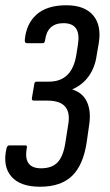

<svg xmlns="http://www.w3.org/2000/svg" viewBox="-37 -516 419 729"><path d="M115 193Q39 193 5.5 153.5Q-28 114 -12 46Q-9 36 -2 36H59Q67 36 65 45Q50 123 119 123Q160 123 181.5 100.5Q203 78 211 27L222 -43Q238 -134 143 -134H91Q83 -134 84 -143L93 -196Q94 -206 102 -206H149Q237 -206 253 -309L259 -347Q272 -428 204 -428Q142 -428 134 -362Q132 -352 126 -352H65Q57 -352 57 -363Q62 -425 101.5 -460.5Q141 -496 215 -496Q284 -496 316.5 -458Q349 -420 338 -352L330 -306Q324 -261 300.5 -227.5Q277 -194 238 -177V-176Q277 -164 293 -129.5Q309 -95 302 -45L292 25Q279 111 236.5 152Q194 193 115 193Z"/></svg>

Font: Sofia Sans Condensed Medium
Style: Italic
Weight: 500
Italic angle: -9°
Designer: Botio Nikoltchev, Ani Petrova
Foundry: lettersoup
Version: Version 4.101; ttfautohint (v1.8.4.7-5d5b)